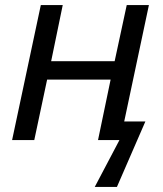

<svg xmlns="http://www.w3.org/2000/svg" viewBox="-20 -556 645 762"><path d="M356 186 454 0H369L419 -240H167L116 0H28L142 -536H229L183 -313H435L483 -536H571L473 -74H557L444 186Z"/></svg>

Font: Noto Sans
Style: Italic
Weight: 400
Italic angle: -12°
Designer: Monotype Design Team
Foundry: Monotype Imaging Inc.
Version: Version 2.013; ttfautohint (v1.8.4.7-5d5b)